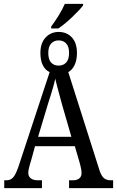

<svg xmlns="http://www.w3.org/2000/svg" viewBox="-20 -978 608 998"><path d="M246 -840Q265 -865 285.5 -898.5Q306 -932 317 -958H412V-950Q396 -928 355.5 -889.5Q315 -851 283 -830H246ZM2 -41H15Q35 -41 48.5 -56Q62 -71 76 -112L238 -603Q215 -614 202.5 -639Q190 -664 190 -703Q190 -754 217 -783Q244 -812 285 -812Q327 -812 353.5 -783.5Q380 -755 380 -703Q380 -666 368 -640.5Q356 -615 335 -603L499 -87Q509 -61 521.5 -51Q534 -41 556 -41H568V0H339V-41H361Q381 -41 392.5 -51Q404 -61 404 -78Q404 -93 399 -112.5Q394 -132 393 -136L369 -218H162L142 -145Q127 -98 127 -80Q127 -61 140 -51Q153 -41 176 -41H198V0H2ZM339 -703Q339 -736 324 -752Q309 -768 285 -768Q261 -768 246 -752Q231 -736 231 -703Q231 -669 245.5 -653Q260 -637 285 -637Q309 -637 324 -653Q339 -669 339 -703ZM351 -267 305 -426 297 -455Q275 -535 267 -569Q263 -548 255.5 -522.5Q248 -497 244 -484Q240 -472 230 -440L178 -267Z"/></svg>

Font: Noto Serif Cond
Style: Regular
Weight: 400
Width: 3
Designer: Monotype Design Team
Foundry: Monotype Imaging Inc.
Version: Version 1.001